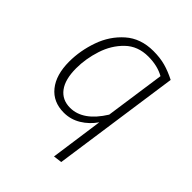

<svg xmlns="http://www.w3.org/2000/svg" viewBox="-206 -652 974 974"><g transform="rotate(45 281.5 -164.5)"><path d="M387 -82Q358 -40 316 -14.5Q274 11 225 11Q148 11 104.5 -43Q61 -97 61 -192Q61 -270 88.5 -348.5Q116 -427 175.5 -479.5Q235 -532 326 -532Q374 -532 412 -521.5Q450 -511 491 -490L393 197L347 203ZM395 -145 441 -467Q393 -494 327 -494Q252 -494 203.5 -447Q155 -400 132.5 -330.5Q110 -261 110 -193Q110 -113 141.5 -71Q173 -29 230 -29Q323 -29 395 -145Z"/></g></svg>

Font: Fira Sans ExtraLight
Style: Italic
Weight: 275
Italic angle: -8°
Designer: Carrois Corporate & Edenspiekermann AG
Foundry: Carrois Corporate GbR & Edenspiekermann AG
Version: Version 4.203